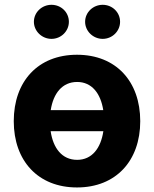

<svg xmlns="http://www.w3.org/2000/svg" viewBox="-20 -785 654 815"><path d="M306.8 10.7C472.3 10.7 575.3 -102.6 575.3 -270.6C575.3 -439.6 472.3 -552.6 306.8 -552.6C141.3 -552.6 38.4 -439.6 38.4 -270.6C38.4 -102.6 141.3 10.7 306.8 10.7ZM123.9 -692.5C123.9 -653.1 157.7 -620 198.5 -620C239.7 -620 272.4 -653.1 272.4 -692.5C272.4 -732.6 239.7 -764.6 198.5 -764.6C157.7 -764.6 123.9 -732.6 123.9 -692.5ZM195 -228H418.7C408 -155.9 370.4 -106.5 307.5 -106.5C243.3 -106.5 205.6 -155.9 195 -228ZM195.3 -317.5C206.3 -388.5 244 -437.1 307.5 -437.1C369.7 -437.1 407.3 -388.5 418.3 -317.5ZM341.3 -692.5C341.3 -653.1 375 -620 415.8 -620C457 -620 489.7 -653.1 489.7 -692.5C489.7 -732.6 457 -764.6 415.8 -764.6C375 -764.6 341.3 -732.6 341.3 -692.5Z"/></svg>

Font: Magic Ui Pro
Style: Bold
Weight: 700
Designer: Stefan Endress, Andreas Faust
Version: Version 1.000;FEAKit 1.0